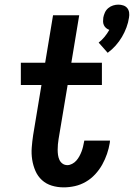

<svg xmlns="http://www.w3.org/2000/svg" viewBox="-20 -801 578 829"><path d="M445 -573 406 -617Q420 -628 431.5 -642Q443 -656 452 -672Q444 -675 438 -680Q432 -685 428.5 -692.5Q425 -700 425 -708.5Q425 -717 426 -725Q428 -736 433 -747Q438 -758 447.5 -766Q457 -774 468.5 -777.5Q480 -781 491 -781Q502 -781 512.5 -777.5Q523 -774 529.5 -766Q536 -758 537.5 -747Q539 -736 537 -725Q534 -704 526 -682.5Q518 -661 506.5 -641.5Q495 -622 479.5 -604.5Q464 -587 445 -573ZM255 8Q228 8 203.5 0.5Q179 -7 161 -23.5Q143 -40 133 -63Q123 -86 119 -111.5Q115 -137 117 -163.5Q119 -190 123 -217L159 -434H70V-530H175L209 -735H322L288 -530H420V-434H272L233 -201Q231 -189 230 -177.5Q229 -166 229 -154.5Q229 -143 230.5 -132Q232 -121 236.5 -111Q241 -101 250 -94.5Q259 -88 271 -88Q281 -88 291.5 -93.5Q302 -99 309.5 -107.5Q317 -116 322.5 -126Q328 -136 332 -146.5Q336 -157 338.5 -167.5Q341 -178 343 -189Q343 -190 343.5 -191.5Q344 -193 344 -194H455Q455 -192 454.5 -189.5Q454 -187 454 -184Q450 -160 442 -136.5Q434 -113 421.5 -90.5Q409 -68 391 -48.5Q373 -29 350.5 -16Q328 -3 303.5 2.5Q279 8 255 8Z"/></svg>

Font: Iosevka Curly Oblique
Style: Bold
Weight: 700
Italic angle: -9°
Monospace: yes
Designer: Belleve Invis
Foundry: Belleve Invis
Version: Version 11.1.0; ttfautohint (v1.8.3)